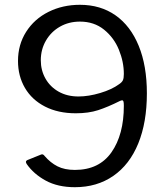

<svg xmlns="http://www.w3.org/2000/svg" viewBox="-20 -771 698 800"><path d="M91 -88Q88 -94 88 -96Q88 -101 94 -104L151 -127L155 -128Q161 -128 166 -121Q190 -93 219.5 -78Q249 -63 292 -63Q393 -63 444.5 -136.5Q496 -210 496 -330Q496 -343 494.5 -348Q493 -353 489 -353Q485 -353 479 -350Q429 -325 389 -312Q349 -299 296 -299Q222 -299 167.5 -327Q113 -355 84 -404.5Q55 -454 55 -517Q55 -585 89 -638.5Q123 -692 182 -721.5Q241 -751 313 -751Q399 -751 461.5 -707Q524 -663 558 -580Q592 -497 592 -382Q592 -261 556 -173Q520 -85 452 -38Q384 9 292 9Q221 9 170.5 -18.5Q120 -46 91 -88ZM476 -420Q488 -428 492 -436.5Q496 -445 496 -463Q496 -513 475.5 -563.5Q455 -614 413.5 -647.5Q372 -681 313 -681Q267 -681 230 -660Q193 -639 171.5 -602Q150 -565 150 -520Q150 -478 169.5 -443.5Q189 -409 224.5 -389Q260 -369 307 -369Q349 -369 397.5 -383.5Q446 -398 476 -420Z"/></svg>

Font: n
Style: Regular
Weight: 400
Designer: Pablo Impallari, Rodrigo Fuenzalida
Foundry: Impallari Type
Version: Version 1.002; ttfautohint (v1.5)